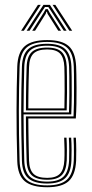

<svg xmlns="http://www.w3.org/2000/svg" viewBox="-20 -773 382 799"><path d="M176.5 6.2Q113 6.2 83.2 -18.8Q53.5 -43.8 51.8 -103.2Q50 -161.5 49.4 -213.4Q48.8 -265.2 48.8 -312.9Q48.8 -360.5 49.6 -405.8Q50.5 -451 51.8 -495.8Q53.8 -555 82.9 -580.6Q112 -606.2 176.2 -606.2Q238.2 -606.2 266.2 -581Q294.2 -555.8 296.8 -496.8Q297.2 -488.5 297.8 -464.6Q298.2 -440.8 298.5 -408.4Q298.8 -376 298.1 -342.1Q297.5 -308.2 295.5 -280H97.8Q98 -250.5 98.4 -222.4Q98.8 -194.2 99.4 -165.5Q100 -136.8 100.8 -105.2Q102 -66.8 119.2 -49.8Q136.5 -32.8 176.5 -32.8Q212.5 -32.8 229.1 -49.6Q245.8 -66.5 247.8 -105.8Q248.8 -124.8 248.5 -152.9Q248.2 -181 247 -200H256.8Q258.2 -176.5 258.4 -148.6Q258.5 -120.8 257.8 -105.2Q255.5 -62.2 236.5 -43.6Q217.5 -25 176.5 -25Q131.8 -25 112 -43.8Q92.2 -62.5 90.8 -105Q89.8 -140.5 89.1 -171.5Q88.5 -202.5 88.2 -231.4Q88 -260.2 87.8 -288.5H286Q287.2 -314.8 287.8 -347.1Q288.2 -379.5 288.1 -410.6Q288 -441.8 287.8 -465.1Q287.5 -488.5 287 -496.2Q284.8 -551.5 258.8 -575Q232.8 -598.5 176.2 -598.5Q116.5 -598.5 89.9 -574.4Q63.2 -550.2 61.5 -494.8Q60.2 -451.8 59.4 -406.6Q58.5 -361.5 58.5 -313.5Q58.5 -265.5 59.1 -213.5Q59.8 -161.5 61.5 -104.5Q63 -49.5 89.6 -25.5Q116.2 -1.5 176.5 -1.5Q232.5 -1.5 258.4 -25.2Q284.2 -49 287 -104.2Q287.5 -113.5 287.6 -130.6Q287.8 -147.8 287.4 -166.6Q287 -185.5 286 -200H295.8Q297.2 -178.2 297.4 -148.9Q297.5 -119.5 296.8 -103.8Q293.8 -44.8 265.8 -19.2Q237.8 6.2 176.5 6.2ZM176.5 -9.2Q123 -9.2 97.9 -30.9Q72.8 -52.5 71.2 -104.5Q69.8 -160 69 -211Q68.2 -262 68.2 -309.9Q68.2 -357.8 69.1 -403.6Q70 -449.5 71.2 -494.5Q72.8 -546 97.2 -568.4Q121.8 -590.8 176.2 -590.8Q228.2 -590.8 251.6 -568.6Q275 -546.5 277.2 -496Q277.8 -485.8 278.2 -452.4Q278.8 -419 278.5 -376.6Q278.2 -334.2 276.5 -296.8H78Q78 -253.5 78.8 -204.1Q79.5 -154.8 81 -104.8Q82.5 -57.5 105 -37.4Q127.5 -17.2 176.5 -17.2Q222.8 -17.2 243.9 -37.6Q265 -58 267.5 -105Q268.2 -119.2 268.1 -148.5Q268 -177.8 266.5 -200H276.2Q277.8 -177.8 277.9 -148.5Q278 -119.2 277.2 -104.5Q274.8 -53.5 251.2 -31.4Q227.8 -9.2 176.5 -9.2ZM78 -305.2H267Q268.5 -343.5 268.6 -383.2Q268.8 -423 268.4 -453.8Q268 -484.5 267.5 -495.5Q265.5 -541.8 244.6 -562.2Q223.8 -582.8 176.2 -582.8Q125.2 -582.8 103.9 -561.5Q82.5 -540.2 81 -494Q79.5 -446.8 78.9 -399.1Q78.2 -351.5 78 -305.2ZM88 -313.5Q88 -342 88.2 -371Q88.5 -400 89.1 -430.4Q89.8 -460.8 90.8 -493.8Q92.2 -537.5 112.1 -556.2Q132 -575 176.2 -575Q219.2 -575 237.6 -555.9Q256 -536.8 257.8 -495Q258.2 -483.2 258.6 -453.8Q259 -424.2 258.9 -386.9Q258.8 -349.5 257.5 -313.5ZM97.8 -322H248Q248.8 -358.2 248.9 -393.9Q249 -429.5 248.6 -456.8Q248.2 -484 247.8 -494.5Q246.2 -532.8 230 -550Q213.8 -567.2 176.2 -567.2Q136.5 -567.2 119.2 -549.9Q102 -532.5 100.8 -493.5Q99.8 -462 99.1 -433.2Q98.5 -404.5 98.2 -377.2Q98 -350 97.8 -322ZM67.8 -645 137.8 -752.8H149.5L79.2 -645ZM90.8 -645 160.8 -752.8H187.5L257.2 -645H245.5L192.2 -727.5L181 -744H167.2L155.8 -727.2L102.8 -645ZM114 -645 162.2 -721 169.8 -735H178.5L186 -721L234.2 -645H222.5L178 -715.5L175.2 -724.2H173L170.2 -715.5L125.8 -645ZM268.8 -645 198.8 -752.8H210.2L280.5 -645Z"/></svg>

Font: Big Shoulders Inline Text Thin ExtraLight
Style: Regular
Weight: 250
Version: Version 2.002